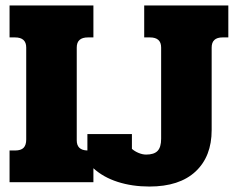

<svg xmlns="http://www.w3.org/2000/svg" viewBox="-20 -667 861 703"><path d="M816 -647V-530H795Q755 -530 755 -493V-191Q755 -94 696 -39Q637 16 527 16Q464 16 411 -1Q358 -18 322 -51V0H15V-116H35Q57 -116 66.5 -126Q76 -136 76 -156V-493Q76 -530 35 -530H15V-647H322V-530H302Q261 -530 261 -493V-153Q261 -117 300 -116V-176H463V-122Q473 -113 487.5 -107Q502 -101 515 -101Q544 -101 557 -114.5Q570 -128 570 -159V-493Q570 -530 529 -530H508V-647Z"/></svg>

Font: Pridi
Style: Bold
Weight: 700
Designer: Katatrad Team
Foundry: CadsonDemak
Version: Version 1.001